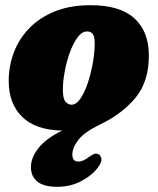

<svg xmlns="http://www.w3.org/2000/svg" viewBox="-20 -488 608 739"><path d="M329 -468Q442 -468 497.5 -417.2Q553 -366.5 553 -274.5Q553 -174 502 -112.2Q451 -50.5 366.5 -9.5Q305 20 281.8 50.2Q258.5 80.5 258.5 107Q258.5 134 282 134Q298.5 134 320.5 117.5Q331.5 109.5 340 105.5Q348.5 101.5 358 105Q367 108.5 370 121.8Q373 135 357 156.5Q334 187.5 292.5 209.2Q251 231 199.5 231Q149 231 124 211Q99 191 99 155.5Q99 119 128 82Q157 45 219.5 14.5Q117.5 13 65.5 -38Q13.5 -89 13.5 -176.5Q13.5 -233 33 -285.2Q52.5 -337.5 91.8 -378.5Q131 -419.5 190.2 -443.8Q249.5 -468 329 -468ZM255 -85Q273.5 -85 289.8 -108.8Q306 -132.5 318.2 -169.5Q330.5 -206.5 337.5 -247Q344.5 -287.5 344.5 -321Q344.5 -346.5 337.2 -356.8Q330 -367 315 -367Q295.5 -367 278.5 -344Q261.5 -321 248.8 -285.8Q236 -250.5 229 -212.2Q222 -174 222 -143Q222 -107 232.5 -96Q243 -85 255 -85Z"/></svg>

Font: Fraunces 72pt S100 Black
Style: Italic
Weight: 900
Italic angle: -16°
Version: Version 1.000; ttfautohint (v1.8.3)